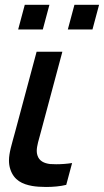

<svg xmlns="http://www.w3.org/2000/svg" viewBox="-20 -750 422 779"><path d="M53.7 -630.5H153.7L180.5 -730.5H80.5ZM255.2 -630.5H355.2L382 -730.5H282ZM110.6 4.5C125.6 7.1 145.6 8.6 166.9 8.6C195 8.6 225.2 6 248.8 0L272.5 -88.5C251.8 -85.3 229 -83.6 207.9 -83.6C199.2 -83.6 190.8 -83.9 182.9 -84.5C159.2 -87.5 138.6 -96.5 131.6 -120.5C129.9 -125.9 129.1 -131.5 129.1 -137.7C129.1 -157.9 137.3 -183 146.6 -217.5L233 -540H128.5L40.7 -212.5C28.1 -165.5 16.4 -130.7 16.4 -98.6C16.4 -86.7 18 -75.1 21.8 -63.5C36.6 -18 71.4 -2.5 110.6 4.5Z"/></svg>

Font: Manrope
Style: SemiBoldItalic
Weight: 600
Italic angle: -15°
Designer: Mikhail Sharanda
Foundry: Mikhail Sharanda
Version: Version 4.502;hotconv 1.0.109;makeotfexe 2.5.65596